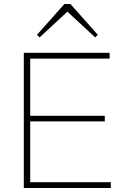

<svg xmlns="http://www.w3.org/2000/svg" viewBox="-20 -940 628 960"><path d="M99 0V-676H131V0ZM117 0V-29H534V0ZM117 -333V-361H504V-333ZM117 -647V-676H528V-647ZM178 -753 165 -766 302 -920H332L469 -766L456 -753L307 -891H327Z"/></svg>

Font: Outfit Thin
Style: Regular
Weight: 100
Designer: Rodrigo Fuenzalida
Foundry: fragTYPE
Version: Version 1.100;gftools[0.9.27]